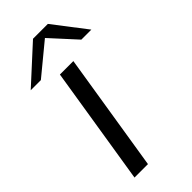

<svg xmlns="http://www.w3.org/2000/svg" viewBox="-292 -1008 1070 1070"><g transform="rotate(-45 243.0 -473.5)"><path d="M73 0 185 -700H291L179 0ZM8 -753 220 -947H337L486 -753H407L270 -903L88 -753Z"/></g></svg>

Font: Georama ExtraExtended
Style: Italic
Weight: 400
Width: 8
Italic angle: -9°
Designer: Jean-Baptiste Levee
Foundry: Production Type
Version: Version 1.000